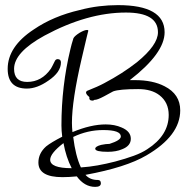

<svg xmlns="http://www.w3.org/2000/svg" viewBox="-20 -612 724 750"><path d="M352 118Q310 118 280 77Q249 80 224 80Q130 80 130 23Q130 -13 160 -40Q180 -56 223 -78Q220 -102 220 -122Q220 -275 255 -420Q259 -438 267 -463Q272 -472 291 -484Q310 -495 320 -495Q325 -495 325 -491Q325 -493 318.5 -466Q312 -439 299 -383Q261 -220 261 -132Q261 -124 261.5 -115Q262 -106 263 -96Q335 -126 393 -126Q428 -126 455 -114Q491 -99 491 -70Q491 -42 457 -29Q434 -19 401 -19Q352 -19 352 -31Q352 -40 375 -46Q384 -48 392.5 -49Q401 -50 408 -50Q452 -64 452 -79Q452 -104 383 -104Q322 -104 266 -77Q275 -3 296 42Q328 40 361.5 34Q395 28 430 19Q471 8 502.5 -3.5Q534 -15 555 -29Q639 -83 639 -163Q639 -212 603 -240Q572 -264 520 -264Q446 -264 422 -255Q419 -253 410 -248.5Q401 -244 387 -236Q359 -221 349 -222Q346 -219 341 -219Q327 -219 329 -233Q316 -243 316 -251Q316 -254 320 -257Q363 -274 387 -287Q423 -306 455 -326.5Q487 -347 515 -369Q597 -436 597 -486Q597 -563 472 -563Q321 -563 154 -473Q35 -408 35 -343Q35 -292 86 -292Q143 -292 179 -344Q181 -347 184.5 -354Q188 -361 193 -371Q197 -381 205 -381Q218 -381 218 -368Q218 -330 169 -297Q125 -266 85 -266Q10 -266 10 -343Q10 -430 112 -497Q150 -523 195 -542Q240 -561 292 -573Q330 -583 367 -587.5Q404 -592 441 -592Q623 -592 623 -486Q623 -404 487 -299H507Q577 -299 623 -275Q684 -244 684 -181Q684 -82 552 -5Q472 42 314 71Q331 91 362 91Q374 91 374 104Q374 118 352 118ZM260 45Q238 2 228 -53Q176 -13 176 12Q176 45 260 45Z"/></svg>

Font: Ole
Style: Regular
Weight: 400
Designer: Robert E. Leuschke
Foundry: Robert E. Leuschke
Version: Version 1.010; ttfautohint (v1.8.3)